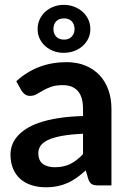

<svg xmlns="http://www.w3.org/2000/svg" viewBox="-20 -786 548 814"><path d="M332 -219Q278.5 -216.5 242 -209.8Q205.5 -203 183.5 -192.5Q161.5 -182 152 -168Q142.5 -154 142.5 -137.5Q142.5 -105 161.8 -91Q181 -77 212 -77Q250 -77 277.8 -90.8Q305.5 -104.5 332 -132.5ZM49 -441.5Q137.5 -522.5 262 -522.5Q307 -522.5 342.5 -507.8Q378 -493 402.5 -466.8Q427 -440.5 439.8 -404Q452.5 -367.5 452.5 -324V0H396.5Q379 0 369.5 -5.2Q360 -10.5 354.5 -26.5L343.5 -63.5Q324 -46 305.5 -32.8Q287 -19.5 267 -10.5Q247 -1.5 224.2 3.2Q201.5 8 174 8Q141.5 8 114 -0.8Q86.5 -9.5 66.5 -27Q46.5 -44.5 35.5 -70.5Q24.5 -96.5 24.5 -131Q24.5 -150.5 31 -169.8Q37.5 -189 52.2 -206.5Q67 -224 90.5 -239.5Q114 -255 148.2 -266.5Q182.5 -278 228 -285.2Q273.5 -292.5 332 -294V-324Q332 -375.5 310 -400.2Q288 -425 246.5 -425Q216.5 -425 196.8 -418Q177 -411 162 -402.2Q147 -393.5 134.8 -386.5Q122.5 -379.5 107.5 -379.5Q94.5 -379.5 85.5 -386.2Q76.5 -393 71 -402ZM139.5 -662.5Q139.5 -685.5 148.5 -704.5Q157.5 -723.5 172.8 -737Q188 -750.5 208 -758Q228 -765.5 250 -765.5Q272.5 -765.5 293 -758Q313.5 -750.5 329 -737Q344.5 -723.5 353.8 -704.5Q363 -685.5 363 -662.5Q363 -640 353.8 -621.5Q344.5 -603 329 -589.8Q313.5 -576.5 293 -569.2Q272.5 -562 250 -562Q228 -562 208 -569.2Q188 -576.5 172.8 -589.8Q157.5 -603 148.5 -621.5Q139.5 -640 139.5 -662.5ZM206.5 -662.5Q206.5 -643.5 218.2 -630.8Q230 -618 252 -618Q272 -618 284 -630.8Q296 -643.5 296 -662.5Q296 -683.5 284 -695.8Q272 -708 252 -708Q230 -708 218.2 -695.8Q206.5 -683.5 206.5 -662.5Z"/></svg>

Font: LatoLatin
Style: Bold
Weight: 700
Designer: Lukasz Dziedzic with Adam Twardoch and Botio Nikoltchev
Foundry: tyPoland Lukasz Dziedzic
Version: Version 2.015; 2015-08-06; http://www.latofonts.com/